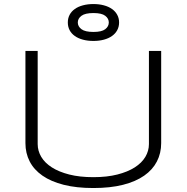

<svg xmlns="http://www.w3.org/2000/svg" viewBox="-20 -925 931 958"><path d="M784.2 -210.9Q784.2 -160.6 762.9 -119.4Q741.7 -78.1 699.5 -48.6Q657.2 -19 593.8 -2.9Q530.3 13.2 445.8 13.2Q361.3 13.2 297.9 -2.9Q234.4 -19 191.9 -48.6Q149.4 -78.1 128.2 -119.4Q106.9 -160.6 106.9 -210.9V-670.9H168V-206.1Q168 -172.4 185.8 -142.3Q203.6 -112.3 238.8 -89.8Q273.9 -67.4 325.7 -54.2Q377.4 -41 445.8 -41Q513.7 -41 565.4 -54.2Q617.2 -67.4 652.3 -89.8Q687.5 -112.3 705.3 -142.3Q723.1 -172.4 723.1 -206.1V-670.9H784.2V-210.9ZM318.4 -813Q318.4 -834 327.4 -851.1Q336.4 -868.2 353.3 -880.1Q370.1 -892.1 393.8 -898.4Q417.5 -904.8 446.3 -904.8Q474.6 -904.8 498.3 -898.4Q522 -892.1 538.8 -880.1Q555.7 -868.2 564.9 -851.1Q574.2 -834 574.2 -813Q574.2 -791.5 564.9 -774.4Q555.7 -757.3 538.8 -745.4Q522 -733.4 498.3 -727.1Q474.6 -720.7 446.3 -720.7Q417.5 -720.7 393.8 -727.1Q370.1 -733.4 353.3 -745.4Q336.4 -757.3 327.4 -774.4Q318.4 -791.5 318.4 -813ZM368.2 -813Q368.2 -793 386.5 -779.3Q404.8 -765.6 446.3 -765.6Q487.3 -765.6 505.1 -779.3Q522.9 -793 522.9 -813Q522.9 -832.5 505.1 -846.2Q487.3 -859.9 446.3 -859.9Q404.8 -859.9 386.5 -846.2Q368.2 -832.5 368.2 -813Z"/></svg>

Font: Syncopate
Style: Regular
Weight: 400
Width: 7
Version: Version 001.001